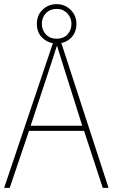

<svg xmlns="http://www.w3.org/2000/svg" viewBox="-20 -907 544 927"><path d="M476 0 386 -275H120L27 0H0L241 -715H271L504 0ZM282 -601Q276 -621 269.5 -641Q263 -661 255 -687Q248 -665 241 -643.5Q234 -622 227 -600L128 -300H377ZM254 -697Q215 -697 186.5 -722.5Q158 -748 158 -792Q158 -834 186 -860.5Q214 -887 254 -887Q293 -887 321 -859.5Q349 -832 349 -792Q349 -749 321.5 -723Q294 -697 254 -697ZM254 -720Q286 -720 305.5 -740.5Q325 -761 325 -792Q325 -822 304.5 -843Q284 -864 254 -864Q221 -864 201.5 -843Q182 -822 182 -792Q182 -762 201.5 -741Q221 -720 254 -720Z"/></svg>

Font: Noto Sans Lao Looped SemiCondensed Thin
Style: Regular
Weight: 100
Width: 4
Designer: Mark Frömberg, Ben Mitchell
Foundry: The Fontpad Ltd
Version: Version 1.002; ttfautohint (v1.8.4.7-5d5b)